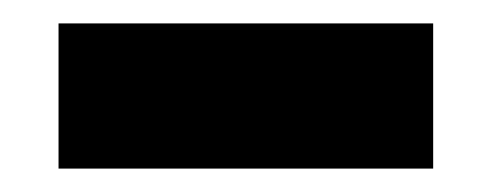

<svg xmlns="http://www.w3.org/2000/svg" viewBox="-20 -362 420 164"><path d="M30 -342H350V-218H30Z"/></svg>

Font: Golos Text DemiBold
Style: Regular
Weight: 600
Designer: A.Korolkova, Vitaly Kuzmin
Foundry: ParaType Ltd
Version: Version 2.002